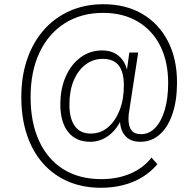

<svg xmlns="http://www.w3.org/2000/svg" viewBox="-20 -733 919 910"><path d="M459 157Q372 157 302.5 127Q233 97 183.5 41Q134 -15 107.5 -94.5Q81 -174 81 -273Q81 -372 109 -453Q137 -534 188.5 -592Q240 -650 311.5 -681.5Q383 -713 470 -713Q576 -713 654.5 -667Q733 -621 776 -537.5Q819 -454 819 -342Q819 -257 797.5 -193.5Q776 -130 737 -95.5Q698 -61 645 -61Q596 -61 571 -92Q546 -123 549 -176L553 -163Q529 -114 491 -87.5Q453 -61 407 -61Q340 -61 303 -107.5Q266 -154 266 -238Q266 -312 291.5 -370Q317 -428 362 -461Q407 -494 464 -494Q511 -494 542 -468.5Q573 -443 583 -397H581L593 -484H635L594 -217Q591 -202 590 -191Q589 -180 589 -170Q589 -133 603.5 -115Q618 -97 648 -97Q687 -97 716 -127.5Q745 -158 761 -212.5Q777 -267 777 -340Q777 -441 739.5 -515.5Q702 -590 632.5 -631Q563 -672 469 -672Q365 -672 287.5 -623Q210 -574 167.5 -484.5Q125 -395 125 -273Q125 -152 165.5 -64.5Q206 23 281 69.5Q356 116 460 116Q537 116 598.5 89.5Q660 63 698 14L726 45Q696 81 655.5 106Q615 131 565 144Q515 157 459 157ZM410 -100Q456 -100 491 -129Q526 -158 546.5 -209.5Q567 -261 567 -327Q567 -392 542.5 -423Q518 -454 467 -454Q421 -454 385 -426.5Q349 -399 329 -350.5Q309 -302 309 -238Q309 -171 334.5 -135.5Q360 -100 410 -100Z"/></svg>

Font: Nunito Sans 10pt SemiCondensed ExtraLight
Style: Italic
Weight: 250
Width: 4
Italic angle: -9°
Designer: Vernon Adams
Foundry: Vernon Adams
Version: Version 3.101;gftools[0.9.27]